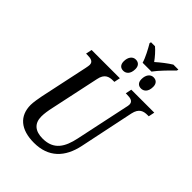

<svg xmlns="http://www.w3.org/2000/svg" viewBox="-293 -1167 1306 1306"><g transform="rotate(45 360.0 -513.5)"><path d="M424 -898H509C538 -938 593 -993 626 -1025L629 -1037H581C550 -1018 507 -985 476 -957C456 -985 428 -1017 404 -1037H366L363 -1026C383 -992 413 -937 424 -898ZM369 -766C393 -766 420 -783 420 -833C420 -865 402 -881 376 -881C346 -881 326 -854 326 -814C326 -782 343 -766 369 -766ZM540 -766C564 -766 591 -783 591 -833C591 -865 573 -881 547 -881C517 -881 497 -854 497 -814C497 -782 514 -766 540 -766ZM286 10C425 10 504 -71 532 -207L614 -600C627 -661 662 -670 700 -670H711L720 -714H499L490 -670H500C536 -670 562 -664 562 -633C562 -626 560 -614 557 -603L476 -221C455 -123 416 -52 308 -52C235 -52 195 -86 195 -153C195 -180 200 -212 208 -248L283 -600C295 -661 330 -670 368 -670H380L389 -714H117L108 -670H119C154 -670 180 -664 180 -633C180 -626 178 -616 175 -600L101 -252C96 -228 88 -181 88 -157C88 -51 158 10 286 10Z"/></g></svg>

Font: Noto Serif Condensed Medium
Style: Italic
Weight: 500
Width: 3
Italic angle: -12°
Designer: Monotype Design Team
Foundry: Monotype Imaging Inc.
Version: Version 2.013